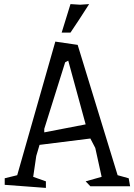

<svg xmlns="http://www.w3.org/2000/svg" viewBox="-20 -909 656 937"><path d="M3 0ZM615 0H421L398 -24L476 -46L445 -187L421 -233L173 -202L157 -148L142 -46L204 -24V8L3 -7V-39L64 -54L250 -706L359 -690L554 -54L608 -39ZM398 -302 313 -613 298 -605 196 -280V-263ZM281 -750 324 -889 371 -886 415 -889 366 -813 324 -750Z"/></svg>

Font: Underdog
Style: Regular
Weight: 400
Designer: Sergey Steblina
Foundry: Sergey Steblina, Jovanny Lemonad
Version: Version 1.001; ttfautohint (v0.9)